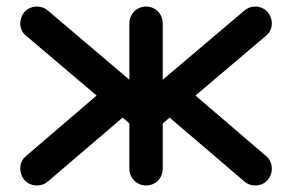

<svg xmlns="http://www.w3.org/2000/svg" viewBox="-20 -567 899 587"><path d="M375.5 -323.2V-496.1Q375.5 -506.3 379.4 -515.6Q383.8 -525.4 390.6 -532.2Q397.5 -539.1 406.7 -543Q416 -546.9 426.8 -546.9Q437.5 -546.9 446.8 -543Q456.1 -539.1 462.9 -532.2Q469.7 -525.4 473.6 -515.6Q477.5 -506.3 477.5 -496.1V-323.2L726.6 -534.2Q740.7 -546.9 760.3 -546.9Q771 -546.9 780.3 -543Q789.6 -539.1 796.4 -532.2Q803.2 -525.4 807.1 -515.6Q811 -506.3 811 -496.1Q811 -474.1 795.9 -460L577.6 -274.9L796.4 -87.4Q811 -72.8 811 -50.8Q811 -40.5 807.1 -31.2Q803.2 -21.5 796.4 -14.6Q789.6 -7.8 780.3 -3.9Q771 0 760.3 0Q741.2 0 727.1 -12.2L498.5 -207.5L477.5 -189.5V-50.8Q477.5 -40.5 473.6 -31.2Q469.7 -21.5 462.9 -14.6Q456.1 -7.8 446.8 -3.9Q437.5 0 426.8 0Q416 0 406.7 -3.9Q397.5 -7.8 390.6 -14.6Q383.8 -21.5 379.4 -31.2Q375.5 -40.5 375.5 -50.8V-189.5L355 -207.5L126.5 -12.2Q112.3 0 92.8 0Q82 0 72.8 -3.9Q63.5 -7.8 56.6 -14.6Q49.8 -21.5 45.9 -31.2Q42 -40.5 42 -50.8Q42 -73.7 56.6 -87.4L275.4 -274.9L57.6 -459.5Q42 -473.1 42 -496.1Q42 -506.3 45.9 -515.6Q49.8 -525.4 56.6 -532.2Q63.5 -539.1 72.8 -543Q82 -546.9 92.8 -546.9Q112.8 -546.9 127 -534.2Z"/></svg>

Font: Comfortaa
Style: Bold
Weight: 700
Designer: Johan Aakerlund
Foundry: Johan Aakerlund
Version: Version 2.001; ttfautohint (v1.4.1)